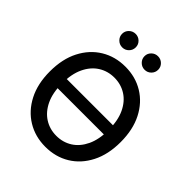

<svg xmlns="http://www.w3.org/2000/svg" viewBox="-252 -1097 1267 1267"><g transform="rotate(45 381.5 -463.5)"><path d="M626 -406.2V-320.8H136.7V-406.2ZM381.8 10.3Q287.1 10.3 212.4 -35.2Q137.7 -80.6 94.5 -164.3Q51.3 -248 51.3 -363.3Q51.3 -479.5 94.5 -563.2Q137.7 -647 212.4 -692.4Q287.1 -737.8 381.8 -737.8Q477.1 -737.8 551.5 -692.4Q626 -647 668.9 -563.2Q711.9 -479.5 711.9 -363.3Q711.9 -248 668.9 -164.1Q626 -80.1 551.5 -34.9Q477.1 10.3 381.8 10.3ZM381.8 -92.3Q443.8 -92.3 492.9 -123.5Q542 -154.8 570.6 -215.3Q599.1 -275.9 599.1 -363.3Q599.1 -451.7 570.6 -512.2Q542 -572.8 492.9 -604Q443.8 -635.3 381.8 -635.3Q319.8 -635.3 270.5 -603.8Q221.2 -572.3 192.6 -511.7Q164.1 -451.2 164.1 -363.3Q164.1 -275.9 192.6 -215.6Q221.2 -155.3 270.5 -123.8Q319.8 -92.3 381.8 -92.3ZM485.8 -812.5Q459.5 -812.5 440.7 -831.1Q421.9 -849.6 421.9 -876Q421.9 -901.9 440.7 -920.2Q459.5 -938.5 485.8 -938.5Q512.2 -938.5 530.8 -920.2Q549.3 -901.9 549.3 -876Q549.3 -849.6 530.8 -831.1Q512.2 -812.5 485.8 -812.5ZM276.9 -812.5Q250.5 -812.5 231.7 -831.1Q212.9 -849.6 212.9 -876Q212.9 -901.9 231.7 -920.2Q250.5 -938.5 276.9 -938.5Q303.2 -938.5 321.8 -920.2Q340.3 -901.9 340.3 -876Q340.3 -849.6 321.8 -831.1Q303.2 -812.5 276.9 -812.5Z"/></g></svg>

Font: V-Inter
Style: Medium-500
Weight: 500
Designer: Rasmus Andersson
Foundry: rsms
Version: Version 4.000;git-4146feb